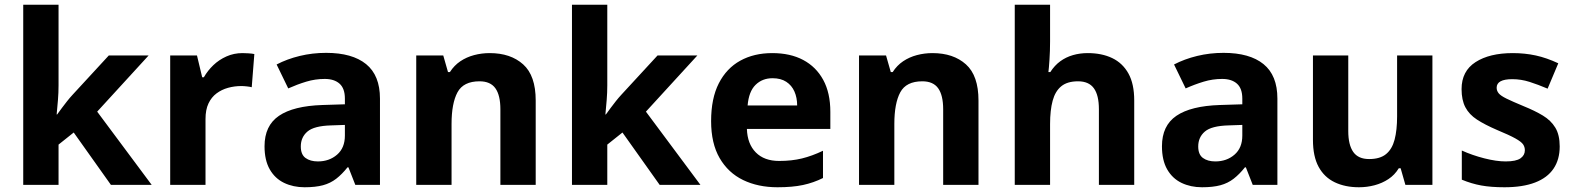

<svg xmlns="http://www.w3.org/2000/svg" viewBox="-20 -780 6638 810"><path d="M227 -420Q227 -389 224.5 -358.5Q222 -328 219 -297H221Q231 -311 241.5 -325Q252 -339 263 -353Q274 -367 286 -380L439 -546H607L390 -309L620 0H448L291 -221L227 -170V0H78V-760H227Z M1003 -556Q1014 -556 1029 -555Q1044 -554 1053 -552L1042 -412Q1035 -414 1021.5 -415.5Q1008 -417 998 -417Q969 -417 942 -409.5Q915 -402 893.5 -386Q872 -370 859.5 -343.5Q847 -317 847 -278V0H698V-546H811L833 -454H840Q856 -482 880 -505Q904 -528 935.5 -542Q967 -556 1003 -556Z M1356 -557Q1466 -557 1524.5 -509.5Q1583 -462 1583 -364V0H1479L1450 -74H1446Q1423 -45 1398.5 -26Q1374 -7 1342.5 1.5Q1311 10 1265 10Q1217 10 1178.5 -8.5Q1140 -27 1118 -65.5Q1096 -104 1096 -163Q1096 -250 1157 -291.5Q1218 -333 1340 -337L1435 -340V-364Q1435 -407 1412.5 -427Q1390 -447 1350 -447Q1310 -447 1272 -435.5Q1234 -424 1196 -407L1147 -508Q1191 -531 1244.5 -544Q1298 -557 1356 -557ZM1377 -251Q1305 -249 1277 -225Q1249 -201 1249 -162Q1249 -128 1269 -113.5Q1289 -99 1321 -99Q1369 -99 1402 -127.5Q1435 -156 1435 -208V-253Z M2046 -556Q2134 -556 2187 -508.5Q2240 -461 2240 -356V0H2091V-319Q2091 -378 2070 -407.5Q2049 -437 2003 -437Q1935 -437 1910 -390.5Q1885 -344 1885 -257V0H1736V-546H1850L1870 -476H1878Q1896 -504 1922 -521.5Q1948 -539 1980 -547.5Q2012 -556 2046 -556Z M2542 -420Q2542 -389 2539.5 -358.5Q2537 -328 2534 -297H2536Q2546 -311 2556.5 -325Q2567 -339 2578 -353Q2589 -367 2601 -380L2754 -546H2922L2705 -309L2935 0H2763L2606 -221L2542 -170V0H2393V-760H2542Z M3238 -556Q3314 -556 3368.5 -527Q3423 -498 3453 -443Q3483 -388 3483 -308V-236H3131Q3133 -173 3168.5 -137Q3204 -101 3267 -101Q3320 -101 3363 -111.5Q3406 -122 3452 -144V-29Q3412 -9 3367.5 0.5Q3323 10 3260 10Q3178 10 3115 -20.5Q3052 -51 3016 -113Q2980 -175 2980 -269Q2980 -365 3012.5 -428.5Q3045 -492 3103 -524Q3161 -556 3238 -556ZM3239 -450Q3196 -450 3167.5 -422Q3139 -394 3134 -335H3343Q3343 -368 3331.5 -394Q3320 -420 3297 -435Q3274 -450 3239 -450Z M3914 -556Q4002 -556 4055 -508.5Q4108 -461 4108 -356V0H3959V-319Q3959 -378 3938 -407.5Q3917 -437 3871 -437Q3803 -437 3778 -390.5Q3753 -344 3753 -257V0H3604V-546H3718L3738 -476H3746Q3764 -504 3790 -521.5Q3816 -539 3848 -547.5Q3880 -556 3914 -556Z M4410 -605Q4410 -565 4407.5 -528Q4405 -491 4403 -476H4411Q4429 -504 4453 -521.5Q4477 -539 4506.5 -547.5Q4536 -556 4569 -556Q4628 -556 4672 -535Q4716 -514 4740.5 -470.1Q4765 -426.3 4765 -355.9V0H4616V-319Q4616 -378.5 4594.7 -407.7Q4573.5 -437 4528 -437Q4482.9 -437 4457.4 -416.2Q4431.8 -395.4 4420.9 -355.2Q4410 -315 4410 -256.6V0H4261V-760H4410Z M5142 -557Q5252 -557 5310.5 -509.5Q5369 -462 5369 -364V0H5265L5236 -74H5232Q5209 -45 5184.5 -26Q5160 -7 5128.5 1.5Q5097 10 5051 10Q5003 10 4964.5 -8.5Q4926 -27 4904 -65.5Q4882 -104 4882 -163Q4882 -250 4943 -291.5Q5004 -333 5126 -337L5221 -340V-364Q5221 -407 5198.5 -427Q5176 -447 5136 -447Q5096 -447 5058 -435.5Q5020 -424 4982 -407L4933 -508Q4977 -531 5030.5 -544Q5084 -557 5142 -557ZM5163 -251Q5091 -249 5063 -225Q5035 -201 5035 -162Q5035 -128 5055 -113.5Q5075 -99 5107 -99Q5155 -99 5188 -127.5Q5221 -156 5221 -208V-253Z M6023 -546V0H5909L5889 -70H5881Q5864 -42 5837.5 -24.5Q5811 -7 5779 1.5Q5747 10 5713 10Q5655 10 5611 -11Q5567 -32 5543 -76Q5519 -120 5519 -190V-546H5668V-227Q5668 -169 5689 -139Q5710 -109 5756 -109Q5802 -109 5827.5 -130Q5853 -151 5863.5 -191Q5874 -231 5874 -289V-546Z M6560 -162Q6560 -107 6534 -68.5Q6508 -30 6456 -10Q6404 10 6327 10Q6270 10 6229 2.5Q6188 -5 6147 -22V-145Q6191 -125 6242 -112Q6293 -99 6332 -99Q6376 -99 6394.5 -112Q6413 -125 6413 -146Q6413 -160 6405.5 -171Q6398 -182 6373 -196Q6348 -210 6295 -232Q6244 -254 6211 -275.5Q6178 -297 6162 -327.5Q6146 -358 6146 -404Q6146 -480 6205 -518Q6264 -556 6362 -556Q6413 -556 6459 -546Q6505 -536 6554 -513L6509 -406Q6469 -423 6433 -434.5Q6397 -446 6360 -446Q6327 -446 6310.5 -437Q6294 -428 6294 -410Q6294 -397 6302.5 -386.5Q6311 -376 6335.5 -364Q6360 -352 6408 -332Q6455 -313 6489 -292.5Q6523 -272 6541.5 -241.5Q6560 -211 6560 -162Z"/></svg>

Font: Noto Sans Kannada
Style: Regular
Weight: 400
Designer: Jelle Bosma - Monotype Design Team
Foundry: Monotype Imaging Inc.
Version: Version 2.003